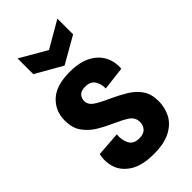

<svg xmlns="http://www.w3.org/2000/svg" viewBox="-240 -827 907 907"><g transform="rotate(-45 213.5 -373.5)"><path d="M214 14Q136 14 92.5 -13.5Q49 -41 35.5 -82.5Q22 -124 32 -167L155 -176Q151 -143 164.5 -115Q178 -87 217 -87Q247 -87 260.5 -102.5Q274 -118 274 -139Q274 -171 247 -188.5Q220 -206 179 -224Q144 -239 109 -260Q74 -281 50.5 -313Q27 -345 27 -396Q27 -459 71 -500.5Q115 -542 206 -542Q272 -542 314 -519.5Q356 -497 374.5 -460Q393 -423 389 -380L271 -366Q273 -392 259 -416.5Q245 -441 208 -441Q181 -441 169 -428Q157 -415 157 -397Q157 -372 179.5 -356Q202 -340 247 -320Q291 -300 327 -278.5Q363 -257 384.5 -226Q406 -195 406 -147Q406 -105 387.5 -68.5Q369 -32 326.5 -9Q284 14 214 14ZM77 -761 210 -684 343 -761V-656L210 -580L77 -656Z"/></g></svg>

Font: Bricolage Grotesque 10pt Condensed Bricolage Grotesque 10pt Condensed Regular
Style: Bold
Weight: 700
Width: 3
Designer: Mathieu Triay
Foundry: Atelier Triay
Version: Version 1.000; ttfautohint (v1.8.4.7-5d5b);gftools[0.9.32]